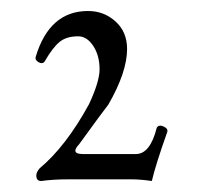

<svg xmlns="http://www.w3.org/2000/svg" viewBox="-20 -610 358 349"><path d="M55 -281Q46 -281 46 -291Q46 -297 52 -304Q100 -344 142 -421Q161 -462 161 -484Q161 -509 149.5 -526.5Q138 -544 122 -544Q101 -544 88.5 -534Q76 -524 61 -498Q57 -493 50 -497Q43 -501 45 -507Q70 -590 140 -590Q169 -590 190 -571Q211 -552 211 -521Q211 -479 177 -420Q166 -406 124 -348Q107 -330 131 -330H227Q253 -330 265 -378Q269 -384 277.5 -380Q286 -376 284 -370Q263 -311 256 -281Q235 -284 220 -284H102Q77 -284 55 -281Z"/></svg>

Font: Junicode Cond Light
Style: Regular
Weight: 300
Width: 3
Designer: Peter S. Baker
Version: Version 2.201